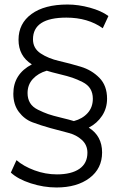

<svg xmlns="http://www.w3.org/2000/svg" viewBox="-20 -725 530 850"><path d="M454 -288Q454 -246 432 -212.5Q410 -179 373 -160Q432 -123 432 -50Q432 21 376.5 63Q321 105 230 105Q173 105 116 86.5Q59 68 28 39L53 -16Q84 11 132.5 29Q181 47 232 47Q296 47 331.5 22.5Q367 -2 367 -49Q367 -83 342.5 -105.5Q318 -128 282 -137Q246 -146 203 -158Q160 -170 124 -183.5Q88 -197 63.5 -229.5Q39 -262 39 -310Q39 -397 121 -440Q62 -477 62 -549Q62 -621 119.5 -663Q177 -705 279 -705Q327 -705 378 -691Q429 -677 460 -654L435 -600Q369 -647 274 -647Q126 -647 126 -551Q126 -511 160 -488.5Q194 -466 242 -455Q290 -444 338 -429.5Q386 -415 420 -380.5Q454 -346 454 -288ZM307 -189Q345 -199 368 -224.5Q391 -250 391 -288Q391 -313 380 -331.5Q369 -350 345 -362Q321 -374 300.5 -381Q280 -388 242.5 -397Q205 -406 187 -412Q149 -401 125.5 -375.5Q102 -350 102 -313Q102 -288 113 -269.5Q124 -251 148.5 -239Q173 -227 193 -220Q213 -213 250.5 -204Q288 -195 307 -189Z"/></svg>

Font: mBank
Style: Regular
Weight: 400
Designer: Julieta Ulanovsky
Foundry: Julieta Ulanovsky
Version: Version 7.200;PS 007.200;hotconv 1.0.88;makeotf.lib2.5.64775